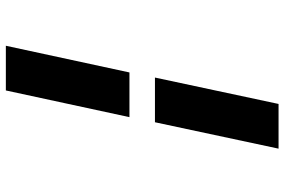

<svg xmlns="http://www.w3.org/2000/svg" viewBox="-174 -566 949 640"><g transform="rotate(-90 300.0 -245.5)"><path d="M230 -288 319 -700H468L379 -288ZM125 209 213 -203H362L274 209Z"/></g></svg>

Font: Red Hat Mono
Style: Italic
Weight: 400
Italic angle: -12°
Monospace: yes
Designer: Pentagram, MCKL
Foundry: MCKL
Version: Version 1.030